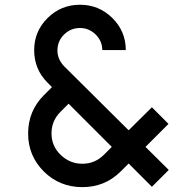

<svg xmlns="http://www.w3.org/2000/svg" viewBox="-20 -778 768 809"><path d="M691 -62 620 9 522 -89 488 -55Q421 11 326 10.5Q231 10 165 -55Q98 -122 98.5 -216.5Q99 -311 165 -377L199 -411L180 -430Q124 -486 124 -567Q124 -646 180.5 -702Q237 -758 317 -758Q397 -758 453.5 -702Q510 -646 510 -567H411Q411 -605 383 -632.5Q355 -660 317 -660Q278 -660 250 -632.5Q222 -605 222 -565Q222 -529 250 -499L522 -229L620 -326L690 -256L593 -159ZM418 -126 451 -159 269 -341 235 -307Q197 -269 197 -216Q197 -163 235 -126Q274 -88 327 -88Q380 -88 418 -126Z"/></svg>

Font: Orkney Medium
Style: Regular
Weight: 500
Designer: Samuel Oakes and Alfredo Marco Pradil
Foundry: Alfredo Marco Pradil
Version: 1.0; ttfautohint (v1.5)